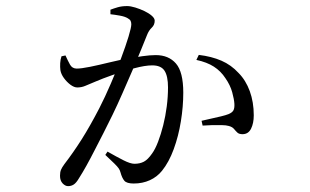

<svg xmlns="http://www.w3.org/2000/svg" viewBox="-20 -579 1040 645"><path d="M208.7 46.3Q199.2 46.3 190.4 37.1Q181.6 27.8 181.6 11.5Q181.6 -0.5 184.8 -8.4Q188 -16.3 196.3 -27.6Q226.2 -66.5 254.2 -110.6Q282.1 -154.7 313.4 -215Q333.1 -253.5 352.2 -297.9Q371.4 -342.2 386.9 -383.6Q402.4 -425 411.8 -455.9Q421.1 -486.8 421.1 -497.3Q421.1 -503.9 418.8 -508.8Q416.5 -513.7 409.1 -517.7Q399.9 -523.4 382.8 -526.5Q365.6 -529.6 351 -531.2V-546.4Q361.8 -550.6 375.6 -554.6Q389.4 -558.6 406.9 -558.6Q418.8 -558.6 434.6 -553.7Q450.3 -548.9 465.2 -541.8Q480 -534.7 489.9 -526.1Q499.7 -517.6 499.7 -509.5Q499.7 -495.3 489.8 -486Q479.8 -476.7 473.7 -460.8Q466.2 -442.5 453.7 -411.4Q441.2 -380.3 425 -342.8Q408.8 -305.4 391.7 -266.4Q374.7 -227.5 357.8 -192.7Q343 -161.9 327.6 -132.1Q312.2 -102.2 297.9 -74.3Q283.6 -46.3 270.4 -22.5Q257.2 1.2 245.8 19Q236.4 35.2 227.9 40.7Q219.4 46.3 208.7 46.3ZM429.3 37.5Q405.6 37.5 397.7 28.1Q389.8 18.8 384.6 -0.5Q382.8 -7.3 378.7 -13.4Q374.5 -19.5 364.1 -29.7Q353.7 -39.9 333.8 -58.6L341.2 -69.7Q371.5 -52.4 394.8 -40.6Q418.1 -28.8 431.7 -28.8Q449.9 -28.8 463.3 -35.8Q476.8 -42.9 490.9 -63.3Q501.6 -78.1 511.1 -102.9Q520.6 -127.7 528.3 -158.2Q536 -188.8 540.2 -221.5Q544.4 -254.2 544.4 -285.5Q544.4 -323.1 532.8 -341.2Q521.2 -359.4 491.3 -359.4Q467.4 -359.4 430.8 -349.6Q394.2 -339.9 358.6 -327.2Q322.9 -314.6 301.6 -305.3Q278.9 -295.9 266.5 -290.6Q254.1 -285.2 239.5 -285.2Q229.1 -285.2 216.7 -294.3Q204.4 -303.5 194.7 -316.8Q185.1 -330 182.9 -343.3Q181.5 -354 182.2 -366.7Q183 -379.5 186.6 -389.9L200 -392.7Q207.6 -375.6 215.1 -362.1Q222.5 -348.6 237.9 -348.6Q252.7 -348.6 282.2 -354.5Q311.7 -360.5 346.6 -369.1Q381.5 -377.7 413.5 -383.1Q430.5 -386.3 457.3 -390.1Q484.1 -393.9 503.1 -393.9Q546.6 -393.9 571.1 -365.6Q595.7 -337.3 595.7 -267.7Q595.7 -220.9 587.6 -171.2Q579.6 -121.6 563.6 -77.9Q547.7 -34.3 524.2 -5.2Q507.6 15.4 483.3 26.4Q458.9 37.5 429.3 37.5ZM794.9 -128.2Q783.1 -128.2 777.4 -133.6Q771.6 -139.1 766 -145.9Q760.4 -152.7 748.7 -155.8Q740.5 -158.4 724.8 -158.7Q709 -158.9 691.5 -158.6Q673.9 -158.2 660.7 -157.1L657.1 -173.2Q672.2 -176.8 689.6 -180.6Q707 -184.4 722.8 -188.2Q738.7 -192 748.1 -195.8Q760.3 -201 764.2 -208.4Q768.2 -215.8 767.4 -230.2Q766.6 -245.1 760.1 -269Q753.6 -292.9 737.3 -316.3Q721.9 -340 698.5 -355.1Q675 -370.2 639.7 -377.7L647.8 -394.6Q691.1 -389.4 723.9 -375.1Q756.7 -360.8 781.2 -334.1Q805.8 -309.4 819.2 -272.5Q832.5 -235.7 832.5 -191.7Q832.5 -165 823.4 -146.7Q814.3 -128.4 794.9 -128.2Z"/></svg>

Font: Noto Serif HK ExtraLight
Style: Regular
Weight: 200
Designer: Ryoko NISHIZUKA 西塚涼子 (kana & ideographs); Frank Grießhammer (Latin, Greek & Cyrillic); Wenlong ZHANG 张文龙 (bopomofo); San
Foundry: Adobe
Version: Version 2.002-H1;hotconv 1.1.0;makeotfexe 2.6.0